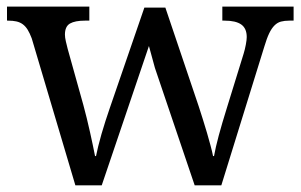

<svg xmlns="http://www.w3.org/2000/svg" viewBox="-20 -556 902 576"><path d="M476.1 -533.2 576.2 -236.8Q582 -218.8 588.6 -198Q595.2 -177.2 601.1 -157Q606.9 -136.7 611.8 -118.7Q616.7 -100.6 619.1 -87.9H622.1Q626.5 -112.8 636.2 -149.2Q646 -185.5 661.1 -233.9L710.9 -395Q714.8 -407.7 717.5 -422.1Q720.2 -436.5 720.2 -444.8Q720.2 -470.7 703.9 -482.4Q687.5 -494.1 653.8 -494.1H647V-536.1H860.8V-494.1H848.1Q833.5 -494.1 822.8 -491.2Q812 -488.3 803.5 -479.7Q794.9 -471.2 787.6 -456.1Q780.3 -440.9 772.9 -416L644 0H564L444.8 -352.1L426.8 -418L285.2 0H206.1L75.2 -440.9Q69.3 -456.5 63 -466.8Q56.6 -477.1 48.3 -483.2Q40 -489.3 29.3 -491.7Q18.6 -494.1 3.9 -494.1H1V-536.1H248V-494.1H234.9Q205.1 -494.1 189.9 -485.4Q174.8 -476.6 174.8 -452.1Q174.8 -443.8 177.5 -432.1Q180.2 -420.4 183.1 -409.2L230 -241.2Q234.9 -223.1 240.2 -201.7Q245.6 -180.2 250.2 -158.9Q254.9 -137.7 258.8 -119.1Q262.7 -100.6 265.1 -87.9H268.1Q270.5 -100.6 274.7 -117.4Q278.8 -134.3 284.4 -153.6Q290 -172.9 296.4 -192.9Q302.7 -212.9 309.1 -231L413.1 -533.2Z"/></svg>

Font: Gandom FD
Style: FD
Weight: 400
Foundry: DejaVu fonts team - Redesigned by Saber Rastikerdar - Based on Samim Font
Version: Version 0.6